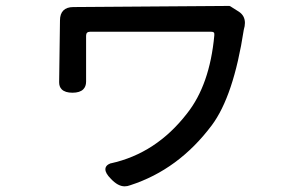

<svg xmlns="http://www.w3.org/2000/svg" viewBox="-20 -537 1040 661"><path d="M823.2 -458Q823.2 -447.3 819.3 -434.6Q784.2 -206.1 709 -105.5Q594.7 46.9 428.7 100.6Q418.9 104.5 409.2 104.5Q385.7 104.5 361.3 78.1Q342.8 59.6 342.8 45.9Q342.8 32.2 360.4 25.4Q361.3 25.4 361.3 25.4Q517.6 -8.8 624 -146.5Q702.1 -245.1 717.8 -415Q717.8 -416 717.8 -417Q717.8 -418 717.8 -420.9Q717.8 -427.7 707 -427.7H290Q283.2 -427.7 279.8 -424.3Q276.4 -420.9 276.4 -414.1V-255.9Q276.4 -239.3 266.6 -229.5Q254.9 -217.8 229.5 -217.8Q204.1 -217.8 192.4 -229.5Q183.6 -238.3 183.6 -253.9L186.5 -466.8Q186.5 -489.3 198.2 -501Q210 -512.7 232.4 -512.7L769.5 -516.6Q770.5 -516.6 772.5 -515.6L801.8 -497.1Q823.2 -483.4 823.2 -458Z"/></svg>

Font: TaiwanPearl
Style: Regular
Weight: 400
Version: Version 2.102